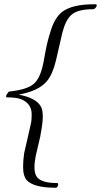

<svg xmlns="http://www.w3.org/2000/svg" viewBox="-20 -746 472 897"><path d="M417 -726C351 -726 302 -714 271 -691C248 -673 230 -644 218 -605C205 -565 200 -545 191 -498L183 -454C173 -403 157 -369 136 -353C116 -336 78 -324 21 -318C4 -297 6 -291 15 -291C44 -291 65 -288 80 -282C112 -268 128 -245 128 -212C128 -194 127 -179 124 -167L110 -105L93 -31C90 -12 88 10 88 37C88 64 94 83 105 96C127 119 171 131 236 131H241C246 131 249 127 251 119C253 112 251 108 244 109C199 109 169 100 154 83C137 63 139 23 147 -18L168 -108C175 -151 190 -216 170 -250C155 -276 120 -294 67 -304C130 -315 175 -337 200 -368C218 -390 232 -423 242 -466L271 -592C281 -632 295 -660 314 -677C333 -694 367 -703 416 -703C427 -704 443 -729 421 -726Z"/></svg>

Font: VL Great Vibes
Style: Regular
Weight: 400
Designer: Robert E. Leuschke
Foundry: Robert E. Leuschke
Version: Version 1.001